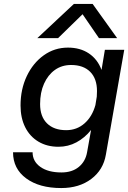

<svg xmlns="http://www.w3.org/2000/svg" viewBox="-20 -752 649 972"><path d="M354 -732H449L573 -559H481L398 -680L274 -559H169ZM609 -500 516 31Q503 108 442 154Q381 200 290 200Q179 200 112.5 151Q46 102 46 19H145Q145 65 184.5 93Q224 121 291 121Q345 121 379 93Q413 65 421 18L441 -94Q409 -54 367 -31.5Q325 -9 276 -9Q218 -9 174.5 -35Q131 -61 107.5 -108Q84 -155 84 -218Q84 -300 115.5 -366.5Q147 -433 201.5 -472Q256 -511 324 -511Q386 -511 430 -481.5Q474 -452 494 -398L511 -500ZM183 -225Q183 -162 218 -127.5Q253 -93 315 -93Q369 -93 408 -127.5Q447 -162 463 -220L470 -263Q471 -277 471 -291Q471 -354 436.5 -388.5Q402 -423 340 -423Q293 -423 258 -398Q223 -373 203 -328.5Q183 -284 183 -225Z"/></svg>

Font: Overused Grotesk Medium
Style: Italic
Weight: 500
Italic angle: -10°
Version: Version 0.003